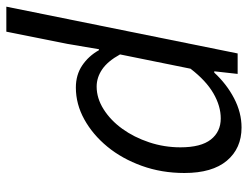

<svg xmlns="http://www.w3.org/2000/svg" viewBox="-106 -646 764 591"><g transform="rotate(-90 275.5 -350.0)"><path d="M420 -427 436 -522 474 -712H551L407 0H344L352 -72H348Q313 -34 269 -11Q225 12 179 12Q115 12 77 -33Q39 -78 39 -164Q39 -234 61 -295Q83 -356 120 -401Q157 -446 204 -472Q251 -498 302 -498Q341 -498 370 -478.5Q399 -459 417 -427ZM207 -52Q245 -52 284 -74.5Q323 -97 360 -145L404 -362Q383 -400 358 -417Q333 -434 305 -434Q269 -434 235 -412.5Q201 -391 175 -355Q149 -319 133.5 -272.5Q118 -226 118 -176Q118 -113 142 -82.5Q166 -52 207 -52Z"/></g></svg>

Font: TypoPRO Source Sans Pro
Style: Italic
Weight: 400
Italic angle: -11°
Designer: Paul D. Hunt
Foundry: Adobe Systems Incorporated
Version: Version 1.075;PS 2.000;hotconv 1.0.86;makeotf.lib2.5.63406